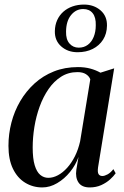

<svg xmlns="http://www.w3.org/2000/svg" viewBox="-20 -809 541 840"><path d="M409 -77Q406 -55.5 411.2 -47.2Q416.5 -39 428 -39Q437.5 -39 450.8 -46.2Q464 -53.5 476 -69L486 -51Q477.5 -38.5 461.5 -24Q445.5 -9.5 423 0.8Q400.5 11 372.5 11Q338 11 323.5 -10.5Q309 -32 314 -66.5L323.5 -122.5Q311 -87 286.5 -56.8Q262 -26.5 230.2 -7.8Q198.5 11 165 11Q123.5 11 89.8 -9.8Q56 -30.5 36.5 -71Q17 -111.5 17 -171Q17 -223 30 -273Q43 -323 68.5 -366.5Q94 -410 131 -443.8Q168 -477.5 215.8 -496.5Q263.5 -515.5 321 -515.5Q350.5 -515.5 374.8 -509Q399 -502.5 419.5 -491L479.5 -510ZM375 -462Q370 -475.5 356 -484.5Q342 -493.5 319 -493.5Q279 -493.5 247.5 -473.5Q216 -453.5 192.5 -419.5Q169 -385.5 153.5 -342.8Q138 -300 130.5 -253.8Q123 -207.5 123 -164Q123 -115.5 131.8 -86.2Q140.5 -57 156 -44Q171.5 -31 191.5 -31Q212 -31 233.2 -42.2Q254.5 -53.5 273.8 -74.8Q293 -96 307.8 -125.5Q322.5 -155 330.5 -190.5ZM319.5 -580.5Q276.5 -580.5 247.8 -606Q219 -631.5 220 -673Q220.5 -699.5 230.2 -721Q240 -742.5 257.2 -757.8Q274.5 -773 297.5 -781Q320.5 -789 347.5 -789Q390.5 -789 419.8 -763.8Q449 -738.5 448 -696.5Q447.5 -661.5 431 -635.5Q414.5 -609.5 385.8 -595Q357 -580.5 319.5 -580.5ZM324.5 -600.5Q347.5 -600.5 364.2 -613Q381 -625.5 390 -647.8Q399 -670 399 -698.5Q400 -733 385.5 -751.2Q371 -769.5 344 -769.5Q312.5 -769.5 291 -743.2Q269.5 -717 269 -671Q268 -637 283.8 -618.8Q299.5 -600.5 324.5 -600.5Z"/></svg>

Font: Merriweather 144pt
Style: Italic
Weight: 400
Italic angle: -7.8°
Version: Version 2.101